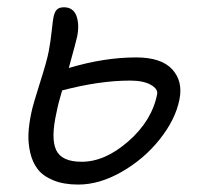

<svg xmlns="http://www.w3.org/2000/svg" viewBox="-20 -534 544 522"><path d="M192.9 -32.2Q153.3 -32.2 125.2 -43.7Q97.2 -55.2 82.8 -73.7Q68.4 -92.3 62.3 -118.4Q56.2 -144.5 57.4 -170.4Q58.6 -196.3 64.9 -226.1Q69.3 -248.5 88.6 -308.8Q107.9 -369.1 112.8 -396Q117.7 -422.4 120.8 -451.7Q124 -481 125 -484.9Q127.9 -501 134.3 -507.6Q140.6 -514.2 153.8 -514.2Q178.7 -514.2 187.5 -491.5Q196.3 -468.8 189.9 -435.1Q188 -425.3 167 -349.1Q263.2 -377.9 350.1 -377.9Q418.5 -377.9 448.2 -345.5Q478 -313 467.8 -263.2Q457 -209 414.3 -155.3Q371.6 -101.6 311 -66.9Q250.5 -32.2 192.9 -32.2ZM133.8 -229Q117.7 -158.2 132.6 -126.2Q147.5 -94.2 202.1 -94.2Q265.6 -94.2 329.3 -150.1Q393.1 -206.1 407.2 -277.8Q410.2 -292 389.9 -303.5Q369.6 -314.9 334 -314.9Q250 -314.9 148.9 -288.1Q138.2 -252.4 133.8 -229Z"/></svg>

Font: Shantell Sans Irregular Bouncy
Style: Italic
Weight: 300
Italic angle: -11.31°
Designer: Stephen Nixon, Anya Danilova, Shantell Martin
Foundry: Arrow Type
Version: Version 1.006;[9816181b4]